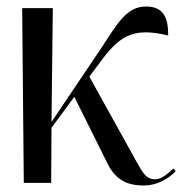

<svg xmlns="http://www.w3.org/2000/svg" viewBox="-20 -561 559 589"><path d="M53 0H137L138 -169L208 -264L309 -61C332 -14 364 8 420 8C469 8 503 -19 519 -36L512 -44C495 -28 475 -11 457 -11C430 -11 421 -26 401 -61L254 -326L284 -366C343 -447 384 -480 496 -452C496 -504 484 -541 428 -541C369 -541 342 -492 289 -411L138 -187L142 -536H48Z"/></svg>

Font: Noto Serif Display SemiCondensed
Style: Regular
Weight: 400
Width: 4
Designer: Monotype Design Team
Foundry: Monotype Imaging Inc.
Version: Version 2.009